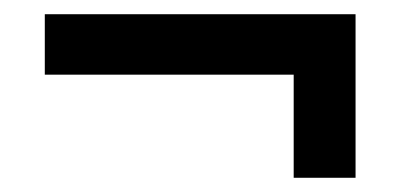

<svg xmlns="http://www.w3.org/2000/svg" viewBox="-20 -391 564 270"><path d="M393 -286H43V-371H480V-141H393Z"/></svg>

Font: Kanit
Style: Regular
Weight: 400
Designer: Katatrad Team
Foundry: Cadson Demak
Version: Version 1.001